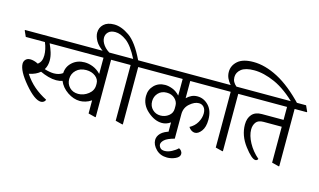

<svg xmlns="http://www.w3.org/2000/svg" viewBox="-150 -1317 3176 1914"><g transform="rotate(15 1438.0 -360.0)"><path d="M633.8 -491.7Q677.2 -491.7 721.4 -473.9Q765.6 -456.1 802.2 -417.5V-584.5H246.1Q265.6 -543 278.6 -501Q291.5 -459 291.5 -418Q291.5 -393.1 285.6 -369.4Q279.8 -345.7 266.1 -323.2Q290.5 -314.9 316.7 -310.3Q342.8 -305.7 363.3 -305.7Q390.1 -305.7 412.8 -312.5Q435.5 -319.3 453.6 -332.5Q456.5 -400.4 507.6 -446Q558.6 -491.7 633.8 -491.7ZM649.9 -170.9Q706.5 -170.9 754.4 -208.3Q802.2 -245.6 802.2 -301.8V-318.4Q802.2 -362.3 763.7 -391.8Q725.1 -421.4 668.9 -421.4Q605 -421.4 565.7 -383.8Q526.4 -346.2 526.4 -291.5Q526.4 -240.7 560.5 -205.8Q594.7 -170.9 649.9 -170.9ZM-24.4 -649.4H981.4L1008.8 -588.9L1005.9 -584.5H880.4V5.9L876 9.3L802.2 -9.3V-145Q771.5 -124 740.7 -115.5Q710 -106.9 684.6 -106.9Q619.6 -106.9 556.6 -149.4Q493.7 -191.9 467.3 -255.9Q453.1 -251 437 -248.3Q420.9 -245.6 403.3 -245.6Q363.8 -245.6 320.3 -257.8Q276.9 -270 237.3 -288.6Q217.8 -271.5 190.2 -258.3Q162.6 -245.1 124 -236.8Q169.4 -168 226.3 -119.1Q283.2 -70.3 357.9 -32.2Q354.5 -17.1 340.8 -8.1Q327.1 1 312 1Q247.1 1 142.6 -122.3Q38.1 -245.6 38.1 -318.8Q38.1 -344.2 54.9 -362.3Q71.8 -380.4 104 -380.4Q120.1 -380.4 140.9 -375Q161.6 -369.6 184.1 -357.9Q206.1 -374 216.1 -397.7Q226.1 -421.4 226.1 -455.1Q226.1 -483.9 219 -517.3Q211.9 -550.8 197.3 -584.5H0L-27.3 -645Z M1155.8 9.3 1082 -9.3V-584.5H981.4L954.1 -645L957 -649.4H1090.8Q1028.8 -771.5 967.5 -816.9Q906.2 -862.3 850.6 -862.3Q803.7 -862.3 779.3 -838.1Q754.9 -814 754.9 -779.8Q754.9 -742.2 784.2 -702.6Q813.5 -663.1 872.6 -633.3L796.4 -634.3Q726.1 -681.6 701.2 -726.8Q676.3 -772 676.3 -809.6Q676.3 -862.3 713.6 -897.5Q751 -932.6 820.8 -932.6Q895 -932.6 978.5 -874.5Q1062 -816.4 1142.1 -649.4H1261.2L1288.6 -588.9L1285.6 -584.5H1160.2V5.9Z M1619.1 -308.6Q1619.1 -349.6 1586.4 -380.6Q1553.7 -411.6 1502.4 -411.6Q1448.2 -411.6 1415.3 -376.5Q1382.3 -341.3 1382.3 -291.5Q1382.3 -240.2 1415.8 -207.5Q1449.2 -174.8 1498.5 -174.8Q1545.4 -174.8 1582.3 -203.4Q1619.1 -231.9 1619.1 -277.3ZM1697.3 -584.5V-406.7Q1720.7 -429.7 1747.8 -442.4Q1774.9 -455.1 1807.6 -455.1Q1874 -455.1 1923.1 -403.3Q1972.2 -351.6 1972.2 -258.3Q1972.2 -181.6 1940.4 -139.6Q1908.7 -97.7 1874 -97.7Q1855 -97.7 1837.2 -109.6Q1819.3 -121.6 1808.1 -140.1Q1858.4 -166.5 1884.8 -213.1Q1911.1 -259.8 1911.1 -305.7Q1911.1 -347.2 1891.1 -370.1Q1871.1 -393.1 1838.9 -393.1Q1793.9 -393.1 1745.6 -350.8Q1697.3 -308.6 1697.3 -242.2V5.9L1692.9 9.3L1619.1 -9.3V-136.2Q1596.2 -120.1 1574.5 -113.5Q1552.7 -106.9 1531.7 -106.9Q1456.5 -106.9 1383.1 -171.4Q1309.6 -235.8 1309.6 -325.7Q1309.6 -392.1 1354.2 -437Q1398.9 -481.9 1467.3 -481.9Q1501.5 -481.9 1542.2 -466.8Q1583 -451.7 1619.1 -413.1V-584.5H1261.2L1233.9 -645L1236.8 -649.4H2014.2L2041.5 -588.9L2038.6 -584.5Z M1697.3 5.4V10.7Q1623.5 30.8 1596.4 55.7Q1569.3 80.6 1569.3 103.5Q1569.3 121.1 1583.5 138.2Q1597.7 155.3 1629.9 155.3Q1664.6 155.3 1702.6 135.3Q1740.7 115.2 1762.7 92.3Q1775.9 96.7 1787.4 111.1Q1798.8 125.5 1798.8 142.1Q1798.8 173.8 1756.6 193.4Q1714.4 212.9 1670.4 212.9Q1600.1 212.9 1555.7 168Q1511.2 123 1511.2 73.2Q1511.2 35.2 1542.2 3.2Q1573.2 -28.8 1644 -47.9Z M2796.9 -632.8 2750 -619.6Q2620.1 -748 2503.2 -800.3Q2386.2 -852.5 2286.6 -852.5Q2196.8 -852.5 2154.5 -818.8Q2112.3 -785.2 2112.3 -735.8Q2112.3 -709.5 2123.8 -688.2Q2135.3 -667 2156.7 -649.4H2293.9L2321.3 -588.9L2318.4 -584.5H2192.9V5.9L2188.5 9.3L2114.7 -9.3V-584.5H2014.2L1986.8 -645L1989.7 -649.4H2097.2Q2072.3 -677.2 2058.6 -707.3Q2044.9 -737.3 2044.9 -772.5Q2044.9 -837.9 2097.4 -884.3Q2149.9 -930.7 2258.8 -930.7Q2379.4 -930.7 2513.4 -860.6Q2647.5 -790.5 2796.9 -632.8Z M2774.4 -584.5V5.9L2770 9.3L2696.3 -9.3V-379.9H2507.8Q2453.6 -379.9 2431.2 -349.4Q2408.7 -318.8 2408.7 -275.4Q2408.7 -212.9 2447.8 -140.4Q2486.8 -67.9 2554.2 -9.8Q2550.8 -0.5 2543.5 4.2Q2536.1 8.8 2528.3 8.8Q2489.3 8.8 2412.6 -92.3Q2335.9 -193.4 2335.9 -307.1Q2335.9 -372.6 2370.4 -411.6Q2404.8 -450.7 2472.7 -450.7H2696.3V-584.5H2293.9L2266.6 -645L2269.5 -649.4H2875.5L2902.8 -588.9L2899.9 -584.5Z"/></g></svg>

Font: Sitara
Style: Regular
Weight: 400
Designer: Neelakash Kshetrimayum
Foundry: Neelakash Kshetrimayum
Version: Version 1.000;PS Version 1.000;PS 1.0;hotconv 1.;hotconv 1.0